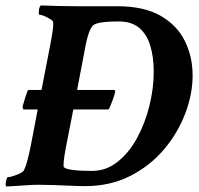

<svg xmlns="http://www.w3.org/2000/svg" viewBox="-33 -666 715 690"><path d="M-10.7 3.9Q-12.7 2 -12.7 -4.9Q-12.7 -9.8 -10.3 -19.5Q-7.8 -29.3 -4.9 -29.3Q2 -29.3 14.2 -33.2Q26.4 -37.1 38.1 -42.5Q49.8 -47.9 52.7 -53.7Q63.5 -73.2 77.1 -139.6L102.5 -272.5H50.8L47.9 -282.2Q58.6 -320.3 65.4 -337.9Q66.4 -342.8 72.3 -342.8H116.2L148.4 -508.8Q160.2 -570.3 158.2 -585Q158.2 -590.8 147.9 -597.2Q137.7 -603.5 126 -608.4Q114.3 -613.3 108.4 -613.3Q106.4 -613.3 106.4 -620.1Q106.4 -639.6 113.3 -646.5Q180.7 -643.6 241.2 -643.6H388.7Q483.4 -643.6 543 -609.9Q602.5 -576.2 630.9 -519.5Q659.2 -462.9 659.2 -394.5Q659.2 -328.1 632.8 -258.3Q606.4 -188.5 556.6 -129.4Q506.8 -70.3 435.1 -33.7Q363.3 2.9 272.5 2.9Q252.9 2.9 221.2 1.5Q189.5 0 157.7 -1Q126 -2 105.5 -2Q88.9 -2 65.9 -0.5Q43 1 22 2.4Q1 3.9 -10.7 3.9ZM297.9 -51.8Q348.6 -51.8 389.6 -84.5Q430.7 -117.2 459.5 -169.9Q488.3 -222.7 503.9 -285.6Q519.5 -348.6 519.5 -408.2Q519.5 -460 507.3 -501Q495.1 -542 467.8 -565.4Q440.4 -588.9 393.6 -588.9Q312.5 -588.9 299.8 -573.2Q292 -563.5 286.6 -548.3Q281.2 -533.2 276.4 -511.7L244.1 -342.8H375Q381.8 -342.8 380.9 -335.9Q376 -313.5 360.4 -278.3Q359.4 -272.5 353.5 -272.5H230.5L203.1 -132.8Q191.4 -68.4 197.3 -64.5Q212.9 -51.8 297.9 -51.8Z"/></svg>

Font: Crimson Text
Style: Bold Italic
Weight: 700
Italic angle: -11°
Designer: Sebastian Kosch
Foundry: Sebastian Kosch
Version: Version 1.100; ttfautohint (v1.8.4)